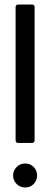

<svg xmlns="http://www.w3.org/2000/svg" viewBox="-20 -780 222 849"><path d="M121 -148H61Q49 -148 49 -160V-748Q49 -760 61 -760H121Q133 -760 133 -748V-160Q133 -148 121 -148ZM129 -41.5Q144 -26 144 -4Q144 18 129 33.5Q114 49 91.5 49Q69 49 53.5 33.5Q38 18 38 -4Q38 -26 53.5 -41.5Q69 -57 91.5 -57Q114 -57 129 -41.5Z"/></svg>

Font: Sanchez
Style: Regular
Weight: 400
Designer: Daniel Hernández
Foundry: LatinoType
Version: Version 1.001